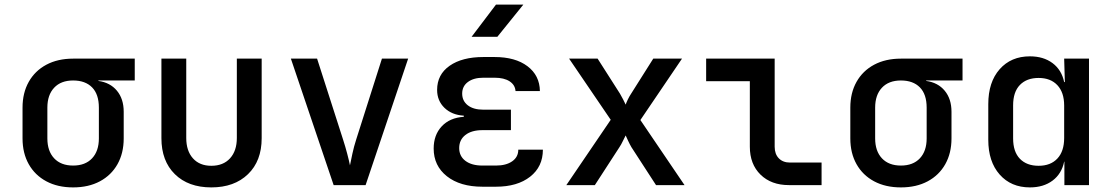

<svg xmlns="http://www.w3.org/2000/svg" viewBox="-20 -805 4840 835"><path d="M298 10Q231 10 181.5 -16.5Q132 -43 105 -91Q78 -139 78 -203V-337Q78 -401 105 -449Q132 -497 181.5 -523.5Q231 -550 298 -550H566V-455H408V-453Q459 -446 488.5 -410.5Q518 -375 518 -319V-203Q518 -139 491 -91Q464 -43 414.5 -16.5Q365 10 298 10ZM298 -85Q351 -85 380.5 -116.5Q410 -148 410 -203V-337Q410 -395 380.5 -425Q351 -455 298 -455Q245 -455 215.5 -423.5Q186 -392 186 -337V-203Q186 -148 215.5 -116.5Q245 -85 298 -85Z M899 10Q799 10 740.5 -47.5Q682 -105 682 -204V-550H790V-205Q790 -149 819 -116.5Q848 -84 899 -84Q951 -84 980.5 -116.5Q1010 -149 1010 -205V-550H1118V-204Q1118 -105 1058.5 -47.5Q999 10 899 10Z M1431 0 1245 -550H1359L1472 -198Q1482 -167 1490 -136.5Q1498 -106 1502 -86Q1506 -106 1512.5 -136.5Q1519 -167 1529 -198L1641 -550H1755L1570 0Z M2137 7H2078Q1981 7 1923.5 -38.5Q1866 -84 1866 -159Q1866 -218 1901 -255.5Q1936 -293 1997 -297V-302Q1945 -305 1913 -336Q1881 -367 1881 -414Q1881 -481 1935.5 -519Q1990 -557 2082 -557H2131Q2221 -557 2274 -517Q2327 -477 2328 -409H2222Q2220 -436 2196 -451.5Q2172 -467 2131 -467H2082Q2040 -467 2015 -448.5Q1990 -430 1990 -398Q1990 -366 2014.5 -347Q2039 -328 2082 -328H2202V-239H2078Q2031 -239 2004 -218Q1977 -197 1977 -161Q1977 -126 2004 -105.5Q2031 -85 2078 -85H2137Q2181 -85 2207.5 -103.5Q2234 -122 2234 -154H2341Q2341 -80 2285.5 -36.5Q2230 7 2137 7ZM2031 -645 2137 -785H2256L2143 -645Z M2443 0 2636 -284 2455 -550H2579L2676 -398Q2683 -386 2690 -372.5Q2697 -359 2701 -350Q2704 -359 2710.5 -372.5Q2717 -386 2725 -398L2821 -550H2946L2765 -283L2957 0H2833L2726 -165Q2719 -177 2712 -192Q2705 -207 2701 -216Q2696 -207 2689 -192Q2682 -177 2674 -165L2567 0Z M3411 0Q3334 0 3287.5 -45.5Q3241 -91 3241 -167V-452H3051V-550H3349V-167Q3349 -135 3367 -116.5Q3385 -98 3416 -98H3553V0Z M3898 10Q3831 10 3781.5 -16.5Q3732 -43 3705 -91Q3678 -139 3678 -203V-337Q3678 -401 3705 -449Q3732 -497 3781.5 -523.5Q3831 -550 3898 -550H4166V-455H4008V-453Q4059 -446 4088.5 -410.5Q4118 -375 4118 -319V-203Q4118 -139 4091 -91Q4064 -43 4014.5 -16.5Q3965 10 3898 10ZM3898 -85Q3951 -85 3980.5 -116.5Q4010 -148 4010 -203V-337Q4010 -395 3980.5 -425Q3951 -455 3898 -455Q3845 -455 3815.5 -423.5Q3786 -392 3786 -337V-203Q3786 -148 3815.5 -116.5Q3845 -85 3898 -85Z M4459 10Q4377 10 4327.5 -46Q4278 -102 4278 -197V-352Q4278 -448 4327.5 -504Q4377 -560 4459 -560Q4518 -560 4557.5 -530.5Q4597 -501 4608 -448H4611L4608 -550H4716V0H4609V-102H4608Q4597 -49 4557.5 -19.5Q4518 10 4459 10ZM4497 -84Q4549 -84 4578.5 -115.5Q4608 -147 4608 -205V-346Q4608 -403 4578.5 -434.5Q4549 -466 4497 -466Q4445 -466 4415.5 -435.5Q4386 -405 4386 -347V-203Q4386 -145 4415.5 -114.5Q4445 -84 4497 -84Z"/></svg>

Font: JetBrains Mono NL SemiBold
Style: Regular
Weight: 600
Designer: Philipp Nurullin, Konstantin Bulenkov
Foundry: JetBrains
Version: Version 2.304; ttfautohint (v1.8.4.7-5d5b)